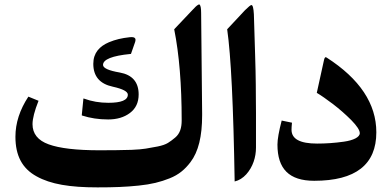

<svg xmlns="http://www.w3.org/2000/svg" viewBox="-20 -791 1703 839"><path d="M546.9 -628.4C511.7 -624.5 484.4 -618.2 456.1 -606.4C415 -588.9 387.7 -560.1 387.7 -512.2C387.7 -457.5 416 -424.3 473.1 -412.1C517.6 -402.3 538.6 -390.6 538.6 -377.4C538.6 -353.5 510.3 -341.8 453.6 -341.8C416 -341.8 380.9 -347.7 347.7 -359.9L344.7 -360.8L344.2 -357.4L337.4 -288.6V-287.1L338.9 -286.1C373.5 -274.9 411.1 -269 452.6 -269C490.7 -269 522.5 -278.3 547.9 -297.4C573.2 -316.4 585.9 -343.3 585.9 -378.4C585.9 -432.6 557.6 -464.4 503.4 -474.1C454.6 -482.4 430.2 -493.7 430.2 -507.3C430.2 -531.2 470.2 -547.4 550.3 -555.2H552.2L552.7 -556.6L570.8 -608.4C571.8 -611.8 572.3 -614.3 572.3 -616.7C572.3 -625 566.4 -628.9 555.2 -628.9C551.8 -628.9 549.3 -628.9 546.9 -628.4ZM741.2 -663.1C763.2 -553.2 773.9 -420.4 773.9 -264.6C773.9 -232.9 766.6 -207.5 745.6 -189.9C734.9 -180.7 724.1 -172.9 713.9 -166.5C703.6 -160.2 688.5 -154.8 668.9 -150.9C648.9 -147 631.8 -144 617.2 -141.6C602.5 -139.2 581.5 -137.2 554.7 -136.2C527.8 -135.3 505.9 -134.8 488.8 -134.8C471.7 -134.3 447.3 -134.3 415 -134.3C314 -134.3 239.7 -143.1 192.9 -160.2C145.5 -177.2 122.1 -207 122.1 -248.5C122.1 -272.5 130.9 -306.6 148.4 -350.6L104 -368.7C66.4 -311.5 47.4 -253.4 47.4 -193.4C47.4 -110.8 77.1 -54.7 139.6 -20.5C201.7 14.2 285.2 27.8 405.8 27.8C478 27.8 529.3 25.9 585.9 20C642.1 14.2 680.7 4.4 721.2 -11.7C761.7 -27.8 788.1 -50.8 812 -82C847.2 -127.9 863.3 -195.3 863.3 -287.6V-295.4L858.9 -734.4C858.9 -755.4 856.4 -765.1 853.5 -769.5C852.1 -772 849.1 -772 845.7 -770C838.4 -765.6 833.5 -760.7 820.3 -746.6Z M1078.6 -769C1075.2 -769 1065.4 -761.2 1050.3 -746.1L972.7 -663.1C989.3 -548.3 1000 -326.7 1005.4 2C1024.4 -2.4 1041.5 -13.2 1056.2 -29.3C1085.4 -62 1098.6 -104.5 1098.6 -146V-225.1V-297.9C1098.1 -308.1 1098.1 -328.1 1098.1 -357.9C1097.7 -387.2 1097.7 -408.7 1097.7 -421.9C1097.2 -435.1 1097.2 -455.1 1096.7 -481.9C1096.2 -508.8 1095.2 -533.2 1094.7 -554.7C1093.3 -597.7 1091.8 -659.7 1089.4 -728.5C1087.9 -755.4 1084.5 -769 1078.6 -769Z M1624.5 -212.9C1624.5 -337.4 1552.2 -446.3 1407.2 -539.6C1401.9 -543.5 1397.9 -539.6 1395.5 -527.3L1364.3 -385.3C1383.3 -374 1407.2 -357.4 1435.5 -335.9C1463.4 -314.5 1490.2 -291 1515.1 -266.1C1540 -240.7 1552.2 -221.7 1552.2 -209C1552.2 -191.4 1523.9 -177.7 1482.4 -171.9C1440.9 -166 1403.3 -163.6 1365.7 -163.6C1291 -163.6 1253.9 -183.6 1253.9 -224.1C1253.9 -231 1254.4 -241.2 1255.9 -254.9L1210.9 -264.2C1198.7 -217.3 1192.4 -182.1 1192.4 -159.2C1192.4 -53.2 1243.2 -1 1353 -1C1534.2 -1 1624.5 -71.8 1624.5 -212.9Z"/></svg>

Font: Parastoo
Style: Bold
Weight: 700
Foundry: Saber Rastikerdar (saber.rastikerdar@gmail.com)
Version: Version 2.0.1